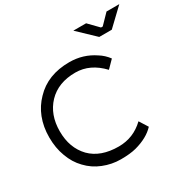

<svg xmlns="http://www.w3.org/2000/svg" viewBox="-191 -1065 1256 1262"><g transform="rotate(-30 437.0 -434.5)"><path d="M404 -70Q516 -70 598 -149L639 -84Q587 -28 490 -2Q444 10 374 10Q305 10 241 -16Q178 -41 132 -90Q86 -137 62 -204Q37 -269 37 -351Q37 -430 63 -497Q88 -561 136 -610Q233 -713 398 -713Q502 -713 586 -656Q625 -632 653 -594L599 -539Q510 -634 398 -634Q268 -634 192 -555Q117 -476 117 -350Q117 -224 192 -146Q267 -70 404 -70ZM747 -758H652L525 -879H622L693 -806H706L777 -879H874Z"/></g></svg>

Font: Rilu
Style: Regular
Weight: 500
Designer: Alí Sinisterra
Foundry: Alí Sinisterra
Version: 0.1